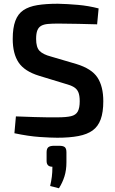

<svg xmlns="http://www.w3.org/2000/svg" viewBox="-20 -723 615 1026"><path d="M289 -703Q340 -702 396.5 -697Q453 -692 507 -678L499 -593Q456 -594 399.5 -595.5Q343 -597 291 -597Q259 -597 236.5 -595Q214 -593 200 -585Q186 -577 179.5 -560.5Q173 -544 173 -515Q173 -470 191.5 -451Q210 -432 252 -421L388 -381Q470 -356 501 -308.5Q532 -261 532 -182Q532 -123 518 -85Q504 -47 475 -26Q446 -5 399 4Q352 13 286 13Q252 13 192.5 9Q133 5 57 -11L65 -101Q124 -99 164 -97.5Q204 -96 233 -96Q262 -96 287 -96Q333 -96 359 -102Q385 -108 395.5 -127Q406 -146 406 -182Q406 -213 398.5 -230.5Q391 -248 374 -258Q357 -268 330 -275L189 -318Q111 -342 79.5 -389Q48 -436 48 -515Q48 -574 62 -611.5Q76 -649 105 -668.5Q134 -688 179.5 -695.5Q225 -703 289 -703ZM296 56Q318 56 326.5 63.5Q335 71 335 91V144Q335 186 324.5 219.5Q314 253 295 283L248 271Q254 245 257 221.5Q260 198 260 168Q229 168 229 137V91Q229 71 238.5 63.5Q248 56 269 56Z"/></svg>

Font: Exo 2 SemiBold
Style: Regular
Weight: 600
Designer: Natanael Gama
Foundry: Natanael Gama
Version: Version 2.010